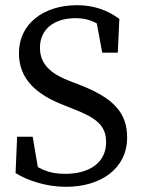

<svg xmlns="http://www.w3.org/2000/svg" viewBox="-20 -705 550 740"><path d="M234 15C371 15 470 -57 470 -175C470 -269 419 -327 287 -378L248 -393C175 -421 134 -458 134 -521C134 -596 193 -635 271 -635C324 -635 361 -618 410 -570V-620L346 -653L374 -502H434L440 -632C397 -664 344 -685 277 -685C150 -685 53 -615 53 -500C53 -398 123 -340 225 -300L263 -285C350 -251 389 -222 389 -157C389 -79 326 -35 231 -35C163 -35 129 -55 67 -100V-52L132 -24L106 -178H46L40 -38C86 -9 159 15 234 15Z"/></svg>

Font: Source Serif Variable
Style: Regular
Weight: 389
Designer: Frank Grießhammer
Foundry: Adobe Systems Incorporated
Version: Version 3.001;hotconv 1.0.111;makeotfexe 2.5.65597